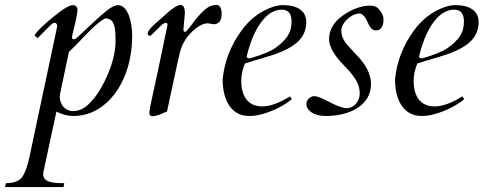

<svg xmlns="http://www.w3.org/2000/svg" viewBox="-86 -460 1972 783"><path d="M158 -65C158 -71 158.7 -76.7 160 -82L195 -248C211 -263.3 225.8 -278.2 239.5 -292.5C264.5 -318.7 309.1 -368.1 343 -385C384.2 -385 385 -343.2 385 -289C385 -208.4 334.9 -101.3 291.5 -52C271.2 -28.9 249 -7 210.5 -7C179.2 -7 158 -34.6 158 -65ZM395 -439C383 -439 366.8 -430.8 346.5 -414.5C314.8 -389 261.5 -337.1 227 -305.5C223 -301.8 218.8 -300 214.5 -300C210.2 -300 208 -302 208 -306V-313L223 -376C227.7 -398.7 230 -413.5 230 -420.5C230 -432.4 221.4 -439 211 -439C196.3 -439 168.5 -422 127.5 -388C86.5 -354 62.3 -330 55 -316L67 -304C85.7 -322.7 100.7 -337.8 112 -349.5C123.3 -361.2 131.3 -367 136 -367C143.3 -367 147 -362.3 147 -353V-351L35 176C26.3 217.3 16 246.2 4 262.5C-8 278.8 -30 287 -62 287L-66 303H173L176 287C134.7 287 90 285.1 90 250C90 246.7 90.7 242.3 92 237L144 -5C166.7 7 190 13 214 13C268.3 13 311.5 -9.2 343 -36C410 -93.1 453 -192.6 453 -315C453 -366.1 437.2 -439 395 -439Z M798 -440C782 -440 767.8 -435.2 755.5 -425.5C743.2 -415.8 728.3 -400.7 711 -380C707.4 -375.5 675.7 -330 669 -330C664.3 -330 662 -333.3 662 -340L668 -406C668 -427.3 662.7 -438.7 652 -440C639.3 -440 620.7 -429 596 -407C591.3 -402.3 584.3 -396 575 -388C565.3 -379.7 516 -340 516 -324C516 -317.3 519.7 -314 527 -314C528.3 -314.7 529.7 -315.7 531 -317L572 -357C578.7 -363.7 585.3 -367 592 -367C595.3 -366.3 597 -363.3 597 -358C597 -356.7 596.2 -352.5 594.5 -345.5C592.8 -338.5 590.7 -328.3 588 -315C573.2 -241.1 550.6 -136.1 533.5 -58C526.5 -26 523 -7.3 523 -2C523 8.7 527.3 14 536 14C546.7 14 562 9.3 582 0C586.7 -2 591 -3.7 595 -5L637 -200C640.3 -214.7 643.7 -229 647 -243C654.3 -275.7 670.3 -304.2 695 -328.5C719.7 -352.8 742 -365 762 -365L786 -361C807.3 -361.7 818 -376.3 818 -405C818 -424 810.1 -440 798 -440Z M1103 -371.5C1103 -348.5 1097.5 -328.8 1086.5 -312.5C1075.5 -296.2 1059.5 -280.5 1038.5 -265.5C1017.5 -250.5 982.3 -236 933 -222C924.3 -222 920 -224.7 920 -230C936.7 -299.3 960.7 -351 992 -385C1007.4 -402.5 1033.2 -420.6 1062.4 -420.6C1092.1 -420.6 1103 -401.9 1103 -371.5ZM897.9 -130.5C897.9 -154.3 903 -177.8 913 -201C962.5 -218.3 1021.5 -230.7 1068.5 -252C1114.9 -273 1163 -304.5 1163 -370.5C1163 -417.6 1122.6 -439 1071 -439C1069.8 -439 1068.6 -439.1 1067.4 -439.1C1050.3 -439.1 1031.5 -434.7 1011 -426C967.7 -408 930.7 -378.3 900 -337C854.7 -275 828.7 -208 822 -136C822 -57.5 853.2 13 930 13C950 13 969.3 10 988 4C1031.3 -8.7 1070 -28.3 1104 -55L1097 -67C1052.3 -39.7 1014.7 -26 984 -26C924.3 -26 897.9 -68.3 897.9 -130.5Z M1427 -116.5C1427 -156.8 1406.7 -197.3 1366 -238C1356 -248.7 1346.5 -259 1337.5 -269C1321.4 -286.8 1306 -304.9 1306 -336.5C1306 -367.5 1347.6 -405 1380 -405C1392 -404.3 1403 -392.7 1413 -370C1418.4 -357.8 1427.6 -336 1446 -336C1467.4 -336 1478 -351.3 1478 -381.8C1478 -394.7 1471.4 -408.7 1458 -424C1450 -432.7 1439 -437 1425 -437C1387.7 -437 1350.2 -423.7 1312.5 -397C1274.8 -370.3 1256 -338 1256 -300C1256 -270 1276.7 -234 1318 -192C1329.3 -180.7 1339.5 -169.3 1348.5 -158C1364.9 -137.3 1381 -113.7 1381 -78.5C1381 -47.2 1358.3 -19 1327.5 -19C1312.5 -19 1289.5 -27.2 1258.5 -43.5C1227.5 -59.8 1206.7 -68 1196 -68C1180.3 -68 1163.5 -53.4 1163.5 -37.2C1163.5 -28.2 1166 -20.4 1171 -14C1185.7 4 1210 13 1244 13C1340.6 13 1427 -31 1427 -116.5Z M1806 -371.5C1806 -348.5 1800.5 -328.8 1789.5 -312.5C1778.5 -296.2 1762.5 -280.5 1741.5 -265.5C1720.5 -250.5 1685.3 -236 1636 -222C1627.3 -222 1623 -224.7 1623 -230C1639.7 -299.3 1663.7 -351 1695 -385C1710.4 -402.5 1736.2 -420.6 1765.4 -420.6C1795.1 -420.6 1806 -401.9 1806 -371.5ZM1600.9 -130.5C1600.9 -154.3 1606 -177.8 1616 -201C1665.5 -218.3 1724.5 -230.7 1771.5 -252C1817.9 -273 1866 -304.5 1866 -370.5C1866 -417.6 1825.6 -439 1774 -439C1772.8 -439 1771.6 -439.1 1770.4 -439.1C1753.3 -439.1 1734.5 -434.7 1714 -426C1670.7 -408 1633.7 -378.3 1603 -337C1557.7 -275 1531.7 -208 1525 -136C1525 -57.5 1556.2 13 1633 13C1653 13 1672.3 10 1691 4C1734.3 -8.7 1773 -28.3 1807 -55L1800 -67C1755.3 -39.7 1717.7 -26 1687 -26C1627.3 -26 1600.9 -68.3 1600.9 -130.5Z"/></svg>

Font: fbb
Style: Italic
Weight: 400
Italic angle: -12°
Designer: David J. Perry, Michael Sharpe
Version: Version 0.991